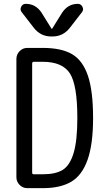

<svg xmlns="http://www.w3.org/2000/svg" viewBox="-20 -980 540 1000"><path d="M303.7 -914.1Q334 -960 385.7 -960Q401.4 -960 409.2 -944.8Q417 -929.7 407.2 -917L343.8 -835Q308.6 -790 252.9 -790H247.1Q191.4 -790 156.2 -835L92.8 -917Q83 -929.7 90.3 -944.8Q97.7 -960 114.3 -960Q166 -960 196.3 -914.1L248 -831.1Q248 -830.1 250 -830.1Q252 -830.1 252 -831.1ZM147.5 -649.4V-80.1Q147.5 -72.3 156.2 -72.3H202.1Q269.5 -72.3 306.6 -95.2Q343.8 -118.2 363.3 -182.6Q382.8 -247.1 382.8 -365.2Q382.8 -538.1 343.8 -598.1Q304.7 -658.2 202.1 -658.2H156.2Q147.5 -658.2 147.5 -649.4ZM122.1 0Q98.6 0 82 -17.1Q65.4 -34.2 65.4 -56.6V-672.9Q65.4 -696.3 82 -713.4Q98.6 -730.5 122.1 -730.5H202.1Q299.8 -730.5 355.5 -697.8Q411.1 -665 438 -585.4Q464.8 -505.9 464.8 -365.2Q464.8 -228.5 436 -147.5Q407.2 -66.4 350.6 -33.2Q293.9 0 202.1 0H147.5Z"/></svg>

Font: Rounded Mgen+ 2m regular
Style: Regular
Weight: 400
Designer: [Source Han Sans]
Ryoko NISHIZUKA  (kana & ideographs); Paul D. Hunt (Latin, Greek & Cyrillic); Wenlong ZHANG  (bopomofo
Version: Version 1.059.20150602